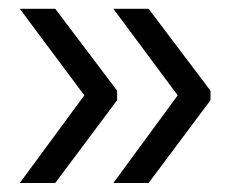

<svg xmlns="http://www.w3.org/2000/svg" viewBox="-20 -461 535 436"><path d="M171.5 -244.5 25 -441H105.5L246 -255V-233.5L105.5 -45.5H25ZM383.5 -244.5 237.5 -441H317.5L458 -255V-233.5L317.5 -45.5H237.5Z"/></svg>

Font: Anek Bangla Medium
Style: Regular
Weight: 400
Version: Version 1.003